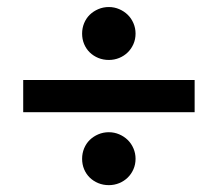

<svg xmlns="http://www.w3.org/2000/svg" viewBox="-20 -609 620 546"><path d="M213.5 -157.5Q213.5 -173 219.2 -187Q225 -201 235.2 -211Q245.5 -221 259.5 -227Q273.5 -233 289.5 -233Q305 -233 319 -227Q333 -221 343.2 -211Q353.5 -201 359.5 -187Q365.5 -173 365.5 -157.5Q365.5 -141.5 359.5 -127.8Q353.5 -114 343.2 -104Q333 -94 319 -88.2Q305 -82.5 289.5 -82.5Q273.5 -82.5 259.5 -88.2Q245.5 -94 235.2 -104Q225 -114 219.2 -127.8Q213.5 -141.5 213.5 -157.5ZM213.5 -513.5Q213.5 -529 219.2 -543Q225 -557 235.2 -567Q245.5 -577 259.5 -583Q273.5 -589 289.5 -589Q305 -589 319 -583Q333 -577 343.2 -567Q353.5 -557 359.5 -543Q365.5 -529 365.5 -513.5Q365.5 -497.5 359.5 -483.8Q353.5 -470 343.2 -460Q333 -450 319 -444.2Q305 -438.5 289.5 -438.5Q273.5 -438.5 259.5 -444.2Q245.5 -450 235.2 -460Q225 -470 219.2 -483.8Q213.5 -497.5 213.5 -513.5ZM46 -381.5H533.5V-290H46Z"/></svg>

Font: Lato
Style: Bold
Weight: 700
Designer: Lukasz Dziedzic with Adam Twardoch and Botio Nikoltchev
Foundry: tyPoland Lukasz Dziedzic
Version: Version 2.010; 2014-09-01; http://www.latofonts.com/; ttfaut